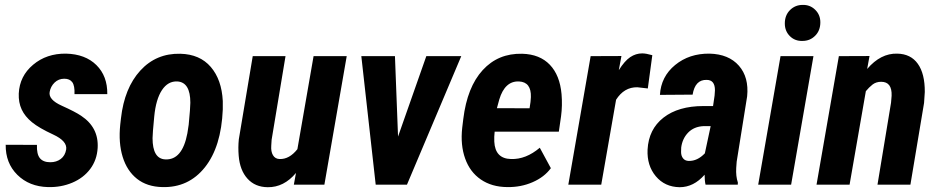

<svg xmlns="http://www.w3.org/2000/svg" viewBox="-20 -759 3864 789"><path d="M252 -145Q256.8 -179.2 198.7 -206.1Q140.6 -232.9 111.6 -256.6Q82.5 -280.3 69.1 -309.1Q55.7 -337.9 57.1 -374.5Q60.5 -446.3 116 -492.9Q171.4 -539.6 251.5 -538.6Q330.6 -536.6 376.2 -491.5Q421.9 -446.3 420.9 -372.1H286.1Q287.6 -406.7 277.1 -421.1Q266.6 -435.5 244.1 -435.5Q220.7 -435.5 204.3 -419.7Q188 -403.8 184.1 -381.3Q178.2 -349.6 233.6 -324.7Q289.1 -299.8 313.5 -283.2Q386.2 -234.9 381.3 -150.9Q378.4 -101.6 350.8 -64.7Q323.2 -27.8 277.1 -8.3Q231 11.2 177.2 9.8Q100.1 7.8 51.3 -40.5Q2.4 -88.9 3.4 -164.1L131.8 -163.6Q130.4 -125.5 144 -108.9Q157.7 -92.3 186.5 -92.3Q211.9 -92.3 229.7 -105.7Q247.6 -119.1 252 -145Z M721.2 -538.1Q801.3 -536.1 846.2 -483.9Q891.1 -431.6 895.5 -343.8V-309.1Q889.2 -155.8 822 -71.5Q754.9 12.7 647 9.8Q584 8.3 543 -24.2Q502 -56.6 484.1 -114.3Q466.3 -171.9 474.1 -246.6L477.1 -272.9Q491.2 -397.5 556.6 -469Q622.1 -540.5 721.2 -538.1ZM606.9 -191.4Q606.9 -106.9 658.7 -104Q729 -100.1 750 -211.4L755.4 -246.6Q762.2 -316.9 762.2 -336.9Q762.2 -420.9 709 -424.3Q670.4 -426.3 645.5 -388.7Q620.6 -351.1 613.8 -280Q606.9 -209 606.9 -191.4Z M1196.3 -48.3Q1146.5 11.2 1080.1 10.3Q1028.3 9.8 997.1 -24.7Q965.8 -59.1 960.9 -118.7Q958 -153.3 961.4 -186.5L1018.6 -528.3H1153.3L1096.2 -184.6L1094.7 -160.6Q1092.8 -136.2 1101.8 -121.1Q1110.8 -106 1128.9 -105.5Q1168.9 -104 1202.1 -146L1268.6 -528.3H1404.8L1313 0H1187.5Z M1615.7 -197.8 1731.9 -528.3H1875.5L1652.3 0H1523.9L1464.8 -528.3H1603Z M2064.5 9.8Q2000.5 9.3 1955.8 -21.5Q1911.1 -52.2 1891.4 -107.7Q1871.6 -163.1 1879.4 -233.9L1883.8 -270Q1899.9 -401.4 1963.6 -470.9Q2027.3 -540.5 2126 -538.1Q2198.2 -536.1 2239.5 -492.9Q2280.8 -449.7 2287.6 -372.1Q2291.5 -325.7 2285.6 -281.2L2276.4 -217.8H2012.7Q2010.3 -196.8 2011.2 -177.2Q2014.6 -106.9 2080.1 -105.5Q2141.1 -103.5 2198.2 -151.9L2243.7 -67.9Q2216.8 -31.2 2168.7 -10.3Q2120.6 10.7 2064.5 9.8ZM2112.8 -424.3Q2054.7 -426.8 2031.7 -350.1L2022 -314.5L2156.2 -314Q2161.1 -342.3 2161.6 -359.9Q2163.6 -421.9 2112.8 -424.3Z M2642.1 -395.5 2599.1 -400.4Q2544.9 -401.4 2511.7 -349.1L2450.7 0H2315.4L2407.2 -528.3L2533.7 -528.8L2522.9 -470.7Q2546.9 -508.8 2569.8 -524.2Q2592.8 -539.6 2619.1 -539.6Q2634.8 -539.6 2660.6 -532.2Z M2879.4 0Q2875.5 -16.6 2875.5 -41Q2830.6 10.3 2772.9 10.3Q2711.9 9.3 2675 -34.7Q2638.2 -78.6 2641.1 -144Q2645.5 -228 2706.5 -275.6Q2767.6 -323.2 2870.6 -323.2H2910.2L2916.5 -366.2L2918 -388.2Q2918 -430.7 2883.8 -430.7Q2836.4 -432.1 2826.2 -370.1L2691.9 -369.1Q2696.3 -444.3 2754.4 -491.9Q2812.5 -539.6 2896 -538.6Q2974.6 -536.6 3016.4 -489Q3058.1 -441.4 3050.3 -363.3L3007.3 -94.7L3005.4 -68.8Q3003.4 -34.7 3012.2 -8.8L3011.7 0ZM2810.1 -97.7Q2845.7 -96.7 2876.5 -128.9L2900.4 -240.7H2871.1Q2832 -238.8 2808.1 -214.4Q2784.2 -189.9 2779.3 -152.8L2778.8 -134.3Q2778.8 -118.7 2786.9 -108.4Q2794.9 -98.1 2810.1 -97.7Z M3231 0H3095.7L3187.5 -528.3H3322.8ZM3205.1 -662.6Q3205.1 -696.3 3226.3 -717.5Q3247.6 -738.8 3278.3 -738.8Q3308.6 -739.7 3329.8 -719Q3351.1 -698.2 3351.1 -667.5Q3351.1 -633.3 3329.8 -612.1Q3308.6 -590.8 3277.8 -590.8Q3246.6 -589.8 3225.8 -610.6Q3205.1 -631.3 3205.1 -662.6Z M3553.2 -528.8 3543.5 -475.6Q3599.1 -540.5 3667 -538.6Q3722.7 -537.6 3751.7 -496.8Q3780.8 -456.1 3780.3 -380.9L3777.3 -335.9L3721.2 0H3585.9L3641.6 -336.9L3644 -365.7Q3646 -422.9 3601.1 -422.9Q3580.1 -422.9 3565.4 -411.4Q3550.8 -399.9 3538.1 -384.3L3471.2 0H3335.4L3427.2 -528.3Z"/></svg>

Font: TypoPRO Roboto
Style: Bold Italic
Weight: 700
Italic angle: -12°
Designer: Google
Version: Version 2.136; 2016